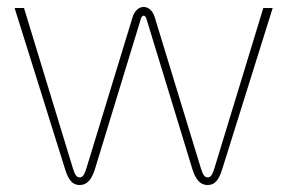

<svg xmlns="http://www.w3.org/2000/svg" viewBox="-20 -523 826 552"><path d="M253 -37 385 -469C389 -481 397 -481 401 -469L533 -37C542 -8 555 9 577 9C599 9 610 -8 619 -37L764 -500H737L597 -41C591 -21 586 -13 577 -13C568 -13 563 -21 557 -41L425 -473C419 -493 406 -503 393 -503C380 -503 367 -493 361 -473L229 -41C223 -21 218 -13 209 -13C200 -13 195 -21 189 -41L49 -500H22L167 -37C176 -8 187 9 209 9C231 9 244 -8 253 -37Z"/></svg>

Font: LT Wave Thin
Style: Regular
Weight: 100
Designer: Daniel Lyons
Version: Version 2.5 (Glyphs App)